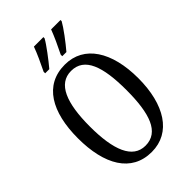

<svg xmlns="http://www.w3.org/2000/svg" viewBox="-274 -1033 1144 1144"><g transform="rotate(-45 298.5 -460.5)"><path d="M324 -784V-771H359C396 -814 450 -886 469 -921V-931H390C373 -886 350 -836 324 -784ZM180 -784V-771H215C251 -814 306 -886 325 -921V-931H245C229 -886 205 -836 180 -784ZM298 10C461 10 552 -137 552 -358C552 -580 461 -725 299 -725C127 -725 44 -580 44 -359C44 -137 127 10 298 10ZM298 -43C190 -43 144 -160 144 -358C144 -557 190 -672 299 -672C412 -672 452 -557 452 -358C452 -160 412 -43 298 -43Z"/></g></svg>

Font: Noto Serif Myanmar ExtCond
Style: Regular
Weight: 400
Width: 2
Designer: Ben Mitchell and the Monotype Design Team
Foundry: Monotype Imaging Inc.
Version: Version 2.106